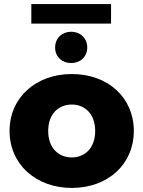

<svg xmlns="http://www.w3.org/2000/svg" viewBox="-20 -915 705 944"><path d="M333 9C511 9 638 -108 638 -271C638 -435 511 -551 333 -551C156 -551 27 -435 27 -271C27 -108 156 9 333 9ZM333 -141C267 -141 217 -188 217 -271C217 -354 267 -401 333 -401C398 -401 448 -354 448 -271C448 -188 398 -141 333 -141ZM330 -605C374 -605 409 -635 409 -681C409 -728 374 -759 330 -759C286 -759 251 -728 251 -681C251 -635 286 -605 330 -605ZM526 -799V-895H134V-799Z"/></svg>

Font: Montserrat-Alt1 ExtBd
Style: Regular
Weight: 800
Designer: Differentunic
Foundry: Differentunic
Version: Version 7.222